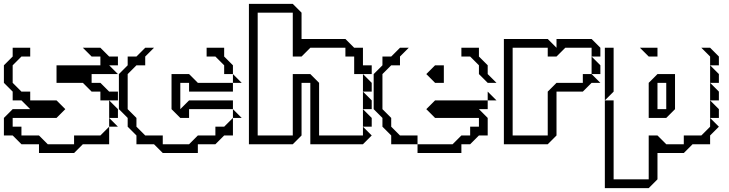

<svg xmlns="http://www.w3.org/2000/svg" viewBox="-20 -740 3739 985"><path d="M270 -315V-405H495V-450H450L405 -495H495L540 -450H585V-405H540L585 -360H450V-315H495L540 -270H585V-225H495V-270H450L405 -315ZM540 -135V-225L585 -180V-135ZM540 -90V-135L585 -90ZM0 -45V-135L45 -180H135L90 -225H45V-270L0 -315V-405L45 -450V-495H135V-450H90L45 -405V-315L90 -270H135V-225H270L315 -180L270 -135H45V-90H90V-45H180L225 0H360V-45H495L540 -90V0H405L360 45H180V0H90L45 -45Z M1040 -450V-495H1130V-450L1175 -405V-360H1130V-405L1085 -450ZM1175 -315V-360L1220 -315ZM860 -180V-360H950L995 -315H1175V-270H950V-315H905V-180L950 -225H1175V-180H950V-135H905ZM680 0V-45L635 -90V-135L590 -180V-360L635 -405V-450H680L725 -495H770L725 -450V-405H680L635 -360V-180L680 -135V-90L725 -45H815V0H950L995 -45H1085V-90H1130L1175 -135V-45H1130L1085 0H995V45H815L770 0ZM1175 -135V-180L1220 -135Z M1842 -270V-360L1887 -315V-270ZM1842 -180V-270L1887 -225V-180ZM1842 -90V-180L1887 -135V-90ZM1257 0V-720H1482L1527 -675V-540H1752L1797 -495H1842V-405H1887V-360H1797V-450H1752V-495H1572L1527 -450H1482V-675H1302V-45H1482V-360H1572L1617 -315V-45H1842V-90L1887 -45L1842 0H1572V-315H1527V-45L1482 0Z M2347 -450V-495H2437V-450L2482 -405V-360L2527 -315H2482L2437 -360V-405L2392 -450ZM1987 0V-45L1942 -90V-135L1897 -180V-360L1942 -405V-450H1987L2032 -495H2077L2032 -450V-405H1987L1942 -360V-180L1987 -135V-90L2032 -45H2122V0ZM2212 -315 2167 -360 2212 -405H2257V-315ZM2482 -225V-270L2527 -225ZM2122 45V0H2302L2347 -45H2392V-90H2437V-135H2212L2167 -180L2212 -225H2482V-180H2437L2482 -135V-45H2437L2392 0H2347V45Z M3015 -360V-450L3060 -405V-360ZM2565 0V-540H2790L2835 -495V-540H3015L3060 -495V-450H3015V-495H2880L2835 -450H2790V-495H2610V-45H2790V-270L2835 -315H2970V-360H3015L3060 -315H3015L2970 -270H2835V-45L2790 0Z M3623 -405V-450L3578 -495H3623L3668 -450V-405ZM3308 -450 3263 -495H3353V-450ZM3623 -315V-405L3668 -360V-315ZM3623 -225V-315L3668 -270V-225ZM3083 -225V-495H3128V-270ZM3623 -135V-225L3668 -180V-135ZM3308 -135V-315L3353 -360H3443V-180L3398 -135ZM3083 -225H3128V180H3308V-45H3353L3398 0H3488V-45H3578L3623 -90V-135L3668 -90L3623 -45V0H3533L3488 45H3353V180L3308 225H3083ZM3398 -180V-315H3353V-180Z"/></svg>

Font: Rubik Iso
Style: Regular
Weight: 400
Designer: Hubert and Fischer, NaN
Foundry: Hubert and Fischer, NaN
Version: Version 2.200